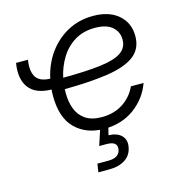

<svg xmlns="http://www.w3.org/2000/svg" viewBox="-108 -620 852 919"><g transform="rotate(-15 318.0 -161.0)"><path d="M348.6 10.3Q260.3 10.3 205.8 -43.2Q151.4 -96.7 151.4 -205.6Q151.4 -221.7 152.8 -236.8Q74.2 -238.3 41.5 -282.5Q8.8 -326.7 21.5 -403.8H80.6Q71.8 -349.6 89.8 -319.8Q107.9 -290 160.2 -288.6Q175.3 -358.4 214.1 -411.9Q252.9 -465.3 309.3 -495.6Q365.7 -525.9 434.6 -525.9Q514.6 -525.9 560.5 -485.8Q606.4 -445.8 606.4 -380.9Q606.4 -316.9 560.5 -283Q514.6 -249 427 -236.1Q339.4 -223.1 214.4 -222.2Q213.9 -212.4 213.9 -202.6Q213.9 -159.2 227.3 -123.8Q240.7 -88.4 271.2 -67.6Q301.8 -46.9 352.1 -46.9Q413.1 -46.9 457.8 -76.4Q502.4 -106 523.4 -153.3H586.4Q560.5 -81.1 498 -35.4Q435.5 10.3 348.6 10.3ZM221.2 -276.9Q335.4 -277.3 406.2 -286.1Q477.1 -294.9 510 -317.1Q543 -339.4 543 -379.9Q543 -418.5 514.4 -443.4Q485.8 -468.3 429.2 -468.3Q371.1 -468.3 328.6 -442.4Q286.1 -416.5 259.3 -372.8Q232.4 -329.1 221.2 -276.9ZM266.6 204.1 272.9 162.6H327.1Q381.3 162.6 388.2 123Q394.5 83.5 339.4 83.5H303.2L336.4 -18.6H372.6L370.6 0L359.4 44.9Q401.4 46.4 422.6 67.4Q443.8 88.4 438 123Q431.2 163.6 399.7 183.8Q368.2 204.1 320.3 204.1Z"/></g></svg>

Font: Inter Display Light
Style: Italic
Weight: 300
Italic angle: -9.39999°
Designer: Rasmus Andersson
Foundry: rsms
Version: Version 4.000;git-a52131595